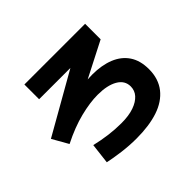

<svg xmlns="http://www.w3.org/2000/svg" viewBox="-173 -1025 1346 1346"><g transform="rotate(-45 500.0 -352.0)"><path d="M492 -91Q529 -91 560 -95.5Q591 -100 616.5 -109Q642 -118 661 -130Q680 -142 693.5 -157Q707 -172 713.5 -190Q720 -208 720 -227Q720 -286 664.5 -318Q609 -350 514 -350Q438 -350 340 -325.5Q242 -301 131 -245L64 -363L725 -739L759 -618H202V-764H804V-610L142 -271L95 -349Q234 -412 359.5 -444.5Q485 -477 587 -477Q681 -477 750.5 -449Q820 -421 858 -364.5Q896 -308 896 -222Q896 -174 883 -134Q870 -94 845.5 -63Q821 -32 786 -8.5Q751 15 706 30Q661 45 607 52.5Q553 60 492 60Q419 60 347 50.5Q275 41 225 30L243 -122Q307 -107 368 -99Q429 -91 492 -91Z"/></g></svg>

Font: Murecho Thin Black
Style: Regular
Weight: 900
Version: Version 1.010